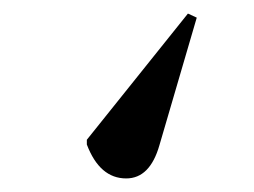

<svg xmlns="http://www.w3.org/2000/svg" viewBox="-20 -83 374 283"><path d="M257 -63 270 -57 215 131Q201 180 166 180Q127 180 108 130V123Z"/></svg>

Font: Literata 72pt SemiBold
Style: Regular
Weight: 600
Designer: Latin by Veronika Burian and Jose Scaglione. Greek by Irene Vlachou. Cyrillic by Vera Evstafieva.
Foundry: TypeTogether
Version: Version 3.002